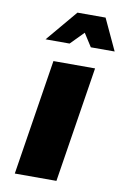

<svg xmlns="http://www.w3.org/2000/svg" viewBox="-88 -829 574 881"><g transform="rotate(10 199.5 -388.5)"><path d="M130 -539H324L239 0H45ZM200 -777H331L399 -631H288L249 -692L189 -631H77Z"/></g></svg>

Font: Exo Black
Style: Italic
Weight: 900
Italic angle: -9°
Designer: Natanael Gama
Foundry: Natanael Gama
Version: Version 1.500; ttfautohint (v1.6)